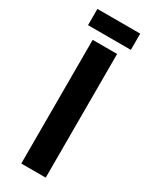

<svg xmlns="http://www.w3.org/2000/svg" viewBox="-227 -939 788 990"><g transform="rotate(30 167.5 -443.5)"><path d="M94.7 -736.3H240.2V0H94.7ZM36.1 -886.7H291V-790H36.1Z"/></g></svg>

Font: Josefin Sans CFJ
Style: Bold
Weight: 700
Designer: Santiago Orozco
Foundry: Typemade
Version: Version 2.001